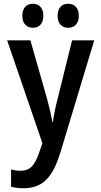

<svg xmlns="http://www.w3.org/2000/svg" viewBox="-20 -757 540 1023"><path d="M343 -609C377 -609 400 -631 400 -673C400 -715 377 -737 343 -737C310 -737 287 -716 287 -673C287 -631 310 -609 343 -609ZM155 -609C188 -609 211 -631 211 -673C211 -715 188 -737 155 -737C123 -737 99 -716 99 -673C99 -630 123 -609 155 -609ZM105 246C215 246 265 179 305 45L482 -542H364L286 -226C276 -191 267 -143 262 -107H259C252 -148 242 -188 232 -226L142 -542H18L206 6L188 58C163 131 136 153 88 153C71 153 54 150 39 146V238C59 243 81 246 105 246Z"/></svg>

Font: Noto Sans Mono ExtraCondensed SemiBold
Style: Regular
Weight: 600
Width: 2
Designer: Monotype Design Team
Foundry: Monotype Imaging Inc.
Version: Version 2.014